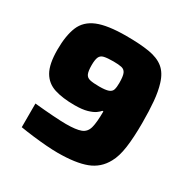

<svg xmlns="http://www.w3.org/2000/svg" viewBox="-159 -842 983 997"><g transform="rotate(30 332.5 -344.0)"><path d="M313 8Q283 8 244 5Q205 2 163.5 -3Q122 -8 86 -14V-156Q145 -150 197 -146.5Q249 -143 276 -143Q336 -143 365 -154Q394 -165 403 -198Q412 -231 412 -297H406Q400 -289 385 -278Q370 -267 341 -258.5Q312 -250 265 -250Q194 -250 145 -265.5Q96 -281 70.5 -325Q45 -369 45 -455Q45 -540 67 -593.5Q89 -647 148.5 -671.5Q208 -696 320 -696Q402 -696 457 -687Q512 -678 545 -651.5Q578 -625 594 -572Q607 -530 612 -474.5Q617 -419 617 -345Q617 -259 608.5 -198Q600 -137 579 -100Q547 -40 484 -16Q421 8 313 8ZM328 -398Q366 -398 383.5 -404.5Q401 -411 405.5 -426Q410 -441 410 -466Q410 -506 402.5 -523Q395 -540 377 -544Q359 -548 328 -548Q292 -548 272.5 -543.5Q253 -539 246 -523Q239 -507 239 -474Q239 -440 246 -423.5Q253 -407 272.5 -402.5Q292 -398 328 -398Z"/></g></svg>

Font: Saira ExtraBold
Style: Regular
Weight: 800
Designer: Hector Gatti with collaboration of the Omnibus-Type team
Foundry: Omnibus-Type
Version: Version 1.100; ttfautohint (v1.8.3)